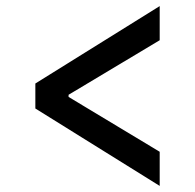

<svg xmlns="http://www.w3.org/2000/svg" viewBox="-20 -602 640 630"><path d="M96 -246V-328L504 -582V-470L205 -291V-284L504 -104V8Z"/></svg>

Font: IBM Plex Sans KR Medium
Style: Regular
Weight: 500
Designer: Mike Abbink; Paul van der Laan; Pieter van Rosmalen; Wujin Sim; Chorong Kim; Dohee Lee;
Foundry: Sandoll Inc.
Version: Version 1.001